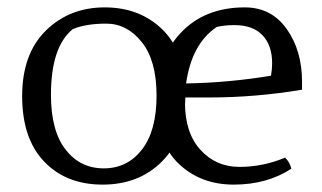

<svg xmlns="http://www.w3.org/2000/svg" viewBox="-20 -488 873 520"><path d="M263.5 -468Q359 -468 420.5 -407.5Q482 -347 482 -231Q482 -115 419.5 -51.5Q357 12 258 12Q159 12 99.5 -50.5Q40 -113 40 -227.5Q40 -342 104 -405Q168 -468 263.5 -468ZM118 -231Q118 -134 157.5 -83Q197 -32 261 -32Q325 -32 364.5 -83Q404 -134 404 -229Q404 -324 364 -374Q324 -424 268 -424Q212 -424 177 -409Q118 -361 118 -231ZM643 -468Q715 -468 756.5 -409.5Q798 -351 798 -267V-245Q672 -224 546 -224H481V-210Q481 -128 523 -82Q565 -36 628.5 -36Q692 -36 752 -61Q765 -49 769 -31Q703 12 613 12Q523 12 463.5 -45Q404 -102 404 -215.5Q404 -329 469 -398.5Q534 -468 643 -468ZM567 -415Q499 -369 484 -262Q600 -264 714 -283Q717 -301 717 -317Q717 -365 691 -392.5Q665 -420 615 -420Q588 -420 567 -415Z"/></svg>

Font: Mate
Style: Regular
Weight: 400
Designer: Eduardo Rodriguez Tunni
Foundry: Eduardo Rodriguez Tunni
Version: Version 1.002